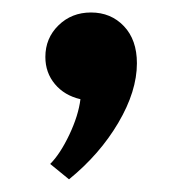

<svg xmlns="http://www.w3.org/2000/svg" viewBox="-20 -149 290 306"><path d="M108.2 9.1Q82.7 3.2 67.5 -15Q52.3 -33.2 52.3 -58.2Q52.3 -88.2 73.2 -108.6Q94.1 -129.1 125 -129.1Q156.8 -129.1 177.5 -107.3Q198.2 -85.5 198.2 -48.2Q198.2 -3.6 168.6 46.6Q139.1 96.8 90 136.8L60 112.3Q75.9 96.4 90.5 65.7Q105 35 108.2 9.1Z"/></svg>

Font: Spartan MB SemBd
Style: Regular
Weight: 600
Designer: Matt Bailey, Mirko Velimirovic
Foundry: Matt Bailey
Version: Version 1.005